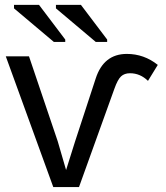

<svg xmlns="http://www.w3.org/2000/svg" viewBox="-20 -756 671 776"><path d="M299.3 0H195.3L3.4 -528.3H97.2L213.4 -184.6Q219.7 -165 247.1 -68.8L283.2 -183.6L366.7 -438.5Q398.9 -538.1 492.7 -538.1Q562 -538.1 617.7 -493.7L578.1 -429.2Q546.4 -460 505.4 -460Q482.9 -460 469.2 -447.3Q455.6 -434.6 442.4 -397.5ZM367.2 -586.4 206.1 -722.2V-736.3H307.1L413.1 -596.2V-586.4ZM197.8 -586.4 36.6 -722.2V-736.3H137.7L243.7 -596.2V-586.4Z"/></svg>

Font: Liberation Sans
Style: Regular
Weight: 400
Designer: Steve Matteson
Foundry: Ascender Corporation
Version: Version 2.00.1